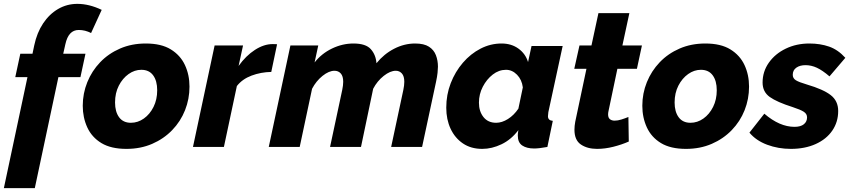

<svg xmlns="http://www.w3.org/2000/svg" viewBox="-44 -760 4404 993"><path d="M98 -361H35L61 -482H124L133 -525Q147 -591 179 -639Q211 -687 256.5 -713.5Q302 -740 356 -740Q417 -740 482 -709L427 -589Q397 -605 363 -605Q310 -605 294 -531L283 -482H398L372 -361H258L136 213H-24Z M610 10Q530 10 480.5 -20Q431 -50 407.5 -101Q384 -152 384 -213Q384 -277 407.5 -335Q431 -393 474 -438Q517 -483 577 -509Q637 -535 710 -535Q790 -535 839.5 -504.5Q889 -474 912.5 -423.5Q936 -373 936 -312Q936 -248 913 -190Q890 -132 846.5 -87Q803 -42 743 -16Q683 10 610 10ZM633 -125Q669 -125 700 -147Q731 -169 750 -207Q769 -245 769 -293Q769 -342 748 -370.5Q727 -399 687 -399Q652 -399 621 -377Q590 -355 570.5 -317Q551 -279 551 -230Q551 -182 572 -153.5Q593 -125 633 -125Z M1066 -525H1213L1190 -419Q1228 -472 1274.5 -502Q1321 -532 1366 -532Q1384 -532 1389 -531L1359 -388Q1305 -387 1257 -369Q1209 -351 1181 -315L1114 0H954Z M1458 -525H1602L1583 -437Q1619 -483 1673 -509Q1727 -535 1784 -535Q1848 -535 1874 -505.5Q1900 -476 1903 -433Q1942 -481 1994.5 -508Q2047 -535 2103 -535Q2149 -535 2174.5 -518.5Q2200 -502 2210.5 -474.5Q2221 -447 2221 -415Q2221 -403 2219 -383.5Q2217 -364 2211 -336L2139 0H1979L2042 -295Q2047 -319 2047 -337Q2047 -366 2034.5 -380Q2022 -394 2003 -394Q1974 -394 1940.5 -367.5Q1907 -341 1886 -301L1823 0H1663L1726 -295Q1731 -319 1731 -337Q1731 -366 1718.5 -380Q1706 -394 1686 -394Q1657 -394 1624 -367.5Q1591 -341 1570 -301L1506 0H1346Z M2450 10Q2392 10 2350.5 -18Q2309 -46 2286.5 -94Q2264 -142 2264 -203Q2264 -270 2287 -329.5Q2310 -389 2350 -435.5Q2390 -482 2441.5 -508.5Q2493 -535 2550 -535Q2601 -535 2637.5 -508.5Q2674 -482 2687 -439L2705 -522H2866L2792 -180Q2790 -166 2790 -159Q2790 -137 2815 -135L2787 0Q2743 8 2719 8Q2680 8 2657 -7.5Q2634 -23 2634 -59Q2634 -71 2637 -87Q2600 -38 2550 -14Q2500 10 2450 10ZM2522 -125Q2552 -125 2583 -144.5Q2614 -164 2637 -198L2660 -308Q2655 -348 2630 -373.5Q2605 -399 2573 -399Q2536 -399 2504.5 -374.5Q2473 -350 2453 -311.5Q2433 -273 2433 -229Q2433 -184 2456.5 -154.5Q2480 -125 2522 -125Z M2927 -89Q2927 -99 2928 -109Q2929 -119 2931 -130L2989 -404H2926L2953 -525H3015L3051 -692H3211L3175 -525H3276L3250 -404H3149L3103 -185Q3102 -181 3101.5 -176.5Q3101 -172 3101 -168Q3101 -151 3110.5 -143.5Q3120 -136 3135 -136Q3151 -136 3170 -142Q3189 -148 3206 -155L3208 -28Q3172 -12 3128.5 -1Q3085 10 3044 10Q2994 10 2960.5 -12.5Q2927 -35 2927 -89Z M3504 10Q3424 10 3374.5 -20Q3325 -50 3301.5 -101Q3278 -152 3278 -213Q3278 -277 3301.5 -335Q3325 -393 3368 -438Q3411 -483 3471 -509Q3531 -535 3604 -535Q3684 -535 3733.5 -504.5Q3783 -474 3806.5 -423.5Q3830 -373 3830 -312Q3830 -248 3807 -190Q3784 -132 3740.5 -87Q3697 -42 3637 -16Q3577 10 3504 10ZM3527 -125Q3563 -125 3594 -147Q3625 -169 3644 -207Q3663 -245 3663 -293Q3663 -342 3642 -370.5Q3621 -399 3581 -399Q3546 -399 3515 -377Q3484 -355 3464.5 -317Q3445 -279 3445 -230Q3445 -182 3466 -153.5Q3487 -125 3527 -125Z M4046 10Q3981 10 3923.5 -11.5Q3866 -33 3832 -74L3909 -172Q3988 -104 4065 -104Q4097 -104 4113.5 -117.5Q4130 -131 4130 -153Q4130 -171 4113 -182Q4096 -193 4056 -206Q3974 -232 3937 -258.5Q3900 -285 3900 -333Q3900 -390 3932.5 -436Q3965 -482 4020 -508.5Q4075 -535 4142 -535Q4198 -535 4244 -519Q4290 -503 4328 -461L4246 -365Q4210 -396 4181 -409.5Q4152 -423 4122 -423Q4093 -423 4074.5 -410Q4056 -397 4056 -373Q4056 -355 4072 -345Q4088 -335 4129 -323Q4214 -298 4252.5 -268Q4291 -238 4291 -186Q4291 -129 4260.5 -84.5Q4230 -40 4174.5 -15Q4119 10 4046 10Z"/></svg>

Font: Raleway ExtraBold
Style: Italic
Weight: 800
Italic angle: -12°
Designer: Matt McInerney, Pablo Impallari, Rodrigo Fuenzalida
Foundry: Matt McInerney, Pablo Impallari, Rodrigo Fuenzalida
Version: Version 4.026